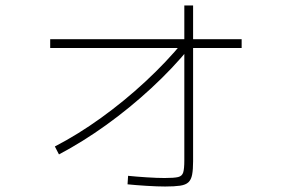

<svg xmlns="http://www.w3.org/2000/svg" viewBox="-20 -657 1040 700"><path d="M180 -123Q265 -167 349.5 -228Q434 -289 510.5 -360Q587 -431 647 -504L672 -484Q610 -408 531.5 -335.5Q453 -263 367.5 -201.5Q282 -140 195 -94ZM582 23Q554 23 514 20.5Q474 18 445 15L447 -16Q476 -13 514.5 -10.5Q553 -8 580 -8Q615 -8 629.5 -11.5Q644 -15 648 -28.5Q652 -42 652 -72V-637H684V-69Q684 -39 680.5 -20.5Q677 -2 667 7.5Q657 17 636.5 20Q616 23 582 23ZM163 -482V-514H861V-482Z"/></svg>

Font: M PLUS 1 Thin ExtraLight
Style: Regular
Weight: 250
Version: Version 1.001